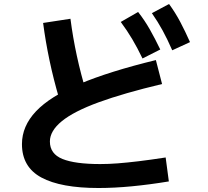

<svg xmlns="http://www.w3.org/2000/svg" viewBox="-20 -875 1040 962"><path d="M474 67Q285 67 187.5 14.5Q90 -38 90 -153Q90 -243 160.5 -317.5Q231 -392 379 -454.5Q527 -517 761 -574L792 -454Q599 -408 474.5 -362.5Q350 -317 290 -268Q230 -219 230 -166Q230 -104 293 -78.5Q356 -53 482 -53Q524 -53 569.5 -56.5Q615 -60 673.5 -67Q732 -74 810 -86L826 34Q729 50 640.5 58.5Q552 67 474 67ZM277 -379Q248 -478 228 -573Q208 -668 196 -760L333 -781Q345 -688 365 -595.5Q385 -503 413 -411ZM694 -582Q668 -636 642.5 -679Q617 -722 585 -765L672 -815Q705 -773 731 -727Q757 -681 783 -627ZM843 -623Q819 -678 795 -722Q771 -766 741 -809L827 -855Q859 -811 883.5 -764.5Q908 -718 932 -664Z"/></svg>

Font: M PLUS 2
Style: Bold
Weight: 700
Designer: Coji Morishita
Foundry: UNDERFOREST DESIGN
Version: Version 1.001